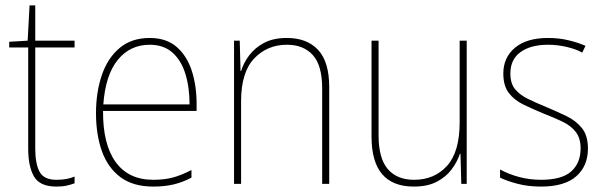

<svg xmlns="http://www.w3.org/2000/svg" viewBox="-20 -678 2230 708"><path d="M188 -15Q209 -15 225 -18Q241 -21 255 -27V-2Q241 3 225.5 6.5Q210 10 188 10Q127 10 105.5 -27Q84 -64 84 -130V-503H14V-524L82 -528L89 -658H110V-528H255V-503H110V-130Q110 -74 126 -44.5Q142 -15 188 -15Z M532 -538Q594 -538 632 -504.5Q670 -471 687.5 -416Q705 -361 705 -295V-269H360Q359 -146 406.5 -80.5Q454 -15 545 -15Q585 -15 616 -23Q647 -31 686 -51V-23Q654 -6 620.5 2Q587 10 545 10Q471 10 424.5 -24.5Q378 -59 356 -120Q334 -181 334 -261Q334 -338 355.5 -401Q377 -464 421 -501Q465 -538 532 -538ZM532 -513Q460 -513 414.5 -457.5Q369 -402 361 -293H679Q679 -356 663.5 -406Q648 -456 615.5 -484.5Q583 -513 532 -513Z M1038 -538Q1112 -538 1153 -494Q1194 -450 1194 -357V0H1168V-352Q1168 -437 1133.5 -475Q1099 -513 1038 -513Q965 -513 917 -462Q869 -411 869 -305V0H843V-528H864L867 -416H869Q878 -446 899 -474Q920 -502 954 -520Q988 -538 1038 -538Z M1701 -528V0H1681L1678 -111H1676Q1666 -81 1645.5 -53.5Q1625 -26 1591 -8Q1557 10 1506 10Q1350 10 1350 -174V-528H1376V-179Q1376 -94 1410 -54.5Q1444 -15 1507 -15Q1582 -15 1628.5 -66.5Q1675 -118 1675 -227V-528Z M2148 -130Q2148 -66 2105 -28Q2062 10 1975 10Q1927 10 1887.5 -0.5Q1848 -11 1824 -23V-53Q1857 -35 1895.5 -25Q1934 -15 1975 -15Q2052 -15 2086.5 -46Q2121 -77 2121 -131Q2121 -168 2103.5 -191Q2086 -214 2055 -229Q2024 -244 1985 -259Q1944 -276 1910 -292.5Q1876 -309 1856 -335.5Q1836 -362 1836 -407Q1836 -466 1879 -502Q1922 -538 2001 -538Q2041 -538 2076.5 -529.5Q2112 -521 2139 -509L2127 -484Q2104 -497 2069.5 -505Q2035 -513 2001 -513Q1937 -513 1899.5 -486Q1862 -459 1862 -407Q1862 -370 1879.5 -349Q1897 -328 1926.5 -313.5Q1956 -299 1993 -284Q2033 -267 2068.5 -250Q2104 -233 2126 -205.5Q2148 -178 2148 -130Z"/></svg>

Font: Noto Sans Khmer UI SemiCondensed Thin
Style: Regular
Weight: 100
Width: 4
Designer: Danh Hong and the Monotype Design Team
Foundry: Monotype Imaging Inc.
Version: Version 2.002; ttfautohint (v1.8.4.7-5d5b)